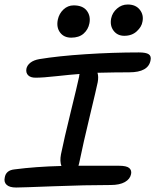

<svg xmlns="http://www.w3.org/2000/svg" viewBox="-27 -879 693 857"><path d="M527.8 -719.2Q497.1 -719.2 480 -741.9Q462.9 -764.6 469.2 -796.9Q474.6 -822.8 495.4 -840.8Q516.1 -858.9 543 -858.9Q578.6 -858.9 596.9 -835.7Q615.2 -812.5 608.9 -782.2Q605.5 -759.8 583.7 -739.5Q562 -719.2 527.8 -719.2ZM291 -710.9Q258.3 -710.9 241.2 -733.9Q224.1 -756.8 231 -791Q236.8 -818.4 256.3 -836.7Q275.9 -855 301.8 -855Q342.3 -855 360.4 -831.3Q378.4 -807.6 372.1 -774.9Q366.7 -747.1 346.2 -729Q325.7 -710.9 291 -710.9ZM44.9 -42Q15.6 -42 2.7 -54Q-10.3 -65.9 -5.9 -85.9Q-1 -119.1 38.1 -123Q132.3 -135.3 247.1 -138.2Q239.3 -159.2 245.1 -189.9Q259.3 -259.8 288.6 -378.9Q317.9 -498 326.2 -537.1Q326.2 -543 328.1 -548.8Q288.1 -545.9 226.1 -539.1Q164.1 -532.2 131.8 -532.2Q109.4 -532.2 98.6 -543Q87.9 -553.7 90.8 -571.8Q93.8 -587.4 108.6 -599.1Q123.5 -610.8 148.9 -615.2Q231.9 -628.9 354.2 -637Q476.6 -645 592.8 -645Q625 -645 637 -636.7Q648.9 -628.4 645 -609.9Q635.3 -556.2 549.8 -556.2Q488.3 -556.2 408.2 -554.2Q413.6 -537.1 409.2 -512.2Q403.8 -485.4 374.3 -362.8Q344.7 -240.2 326.2 -149.9Q324.2 -142.1 323.2 -139.2H502.9Q537.6 -139.2 549.6 -129.2Q561.5 -119.1 558.1 -102.1Q553.7 -79.6 530.3 -66.4Q506.8 -53.2 466.8 -53.2Q355.5 -53.2 211.4 -47.6Q67.4 -42 44.9 -42Z"/></svg>

Font: Shantell Sans Irregular
Style: Italic
Weight: 400
Italic angle: -11.31°
Designer: Stephen Nixon, Anya Danilova, Shantell Martin
Foundry: Arrow Type
Version: Version 1.006;[9816181b4]